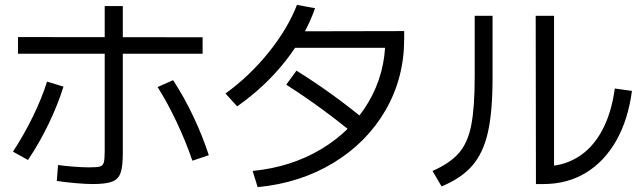

<svg xmlns="http://www.w3.org/2000/svg" viewBox="-20 -771 2633 787"><path d="M212.9 -29.3 217.8 -94.7Q244.1 -90.8 281.2 -87.9Q318.4 -85 344.7 -85Q377.9 -85 389.6 -88.4Q401.4 -91.8 405.3 -104.5Q409.2 -117.2 409.2 -151.4V-746.1H483.4V-143.6Q483.4 -87.9 474.1 -62Q464.8 -36.1 439.5 -26.4Q414.1 -16.6 359.4 -16.6Q330.1 -16.6 287.6 -20.5Q245.1 -24.4 212.9 -29.3ZM172.9 -436.5 240.2 -416Q217.8 -343.8 180.2 -265.1Q142.6 -186.5 94.7 -115.2L33.2 -149.4Q78.1 -217.8 114.7 -293Q151.4 -368.2 172.9 -436.5ZM626 -414.1 689.5 -442.4Q734.4 -374 772.5 -293.5Q810.5 -212.9 835.9 -134.8L768.6 -112.3Q742.2 -189.5 704.6 -269.5Q667 -349.6 626 -414.1ZM53.7 -619.1 810.5 -618.2V-550.8H53.7Z M1559.6 -611.3 1592.8 -575.2H1166V-642.6L1636.7 -643.6V-611.3Q1636.7 -451.2 1560.1 -318.8Q1483.4 -186.5 1346.7 -103.5Q1210 -20.5 1036.1 -3.9L1015.6 -70.3Q1173.8 -85.9 1297.4 -160.2Q1420.9 -234.4 1490.2 -352.1Q1559.6 -469.7 1559.6 -611.3ZM1197.3 -751 1271.5 -737.3Q1231.4 -624 1149.4 -520Q1067.4 -416 952.1 -335L904.3 -387.7Q1003.9 -460 1081.5 -556.6Q1159.2 -653.3 1197.3 -751ZM1153.3 -423.8 1195.3 -481.4Q1351.6 -383.8 1491.2 -266.6L1446.3 -209Q1300.8 -330.1 1153.3 -423.8Z M2175.8 -706.1H2251V-49.8L2208 -88.9Q2286.1 -88.9 2347.2 -126Q2408.2 -163.1 2447.3 -234.9Q2486.3 -306.6 2500 -408.2L2570.3 -398.4Q2554.7 -280.3 2505.9 -194.3Q2457 -108.4 2380.9 -62.5Q2304.7 -16.6 2208 -16.6H2176.8ZM1925.8 -458V-706.1H1999V-453.1Q1999 -313.5 1980 -229Q1960.9 -144.5 1916.5 -92.8Q1872.1 -41 1790 -6.8L1752.9 -70.3Q1824.2 -101.6 1860.8 -143.6Q1897.5 -185.5 1911.6 -257.8Q1925.8 -330.1 1925.8 -458Z"/></svg>

Font: Pretendard GOV Variable
Style: Regular
Weight: 400
Designer: Base glyphs from Inter by Rasmus Andersson; Hangul glyphs from Noto Sans CJK(Source Han Sans) by Jang Soo-young and Kang
Foundry: Kil Hyung-jin
Version: Version 1.307;Glyphs 3.2 (3192)